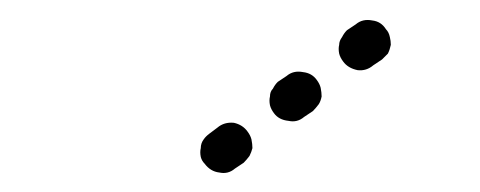

<svg xmlns="http://www.w3.org/2000/svg" viewBox="-20 -662 492 197"><path d="M236 -502Q238 -506 239 -510Q239 -514 238 -519Q237 -523 234 -527Q229 -534 220 -536Q210 -537 203 -531L195 -525Q191 -522 189 -519Q186 -515 186 -510Q185 -506 186 -501Q187 -497 190 -494Q196 -486 205 -485Q214 -483 221 -489L230 -495Q233 -498 236 -502ZM307 -555Q309 -558 310 -563Q310 -567 309 -572Q308 -576 305 -580Q300 -587 291 -588Q281 -590 274 -584L265 -578Q262 -575 260 -571Q257 -568 257 -563Q256 -559 257 -554Q258 -550 261 -546Q266 -539 276 -538Q285 -536 292 -542L301 -548Q304 -551 307 -555ZM378 -607Q380 -611 381 -616Q381 -620 380 -624Q379 -629 376 -632Q371 -640 362 -641Q352 -643 345 -637L336 -631Q333 -628 331 -624Q328 -620 328 -616Q327 -612 328 -607Q329 -603 332 -599Q337 -592 347 -590Q356 -589 363 -595L372 -601Q375 -604 378 -607Z"/></svg>

Font: FRB American Cursive Guidelines Dotted Extrabold
Style: Bold Italic
Weight: 800
Italic angle: -25°
Version: Version 2.0;Modular Font Editor K font №1